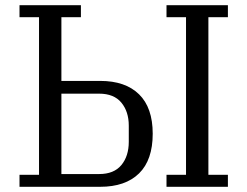

<svg xmlns="http://www.w3.org/2000/svg" viewBox="-20 -718 951 738"><path d="M55 -46H130V-652H55V-698H291V-652H216V-407H365Q462 -407 514.5 -355.5Q567 -304 567 -204Q567 -103 514.5 -51.5Q462 0 365 0H55ZM620 -46H695V-652H620V-698H856V-652H781V-46H856V0H620ZM361 -49Q418 -49 446.5 -83.5Q475 -118 475 -173V-235Q475 -289 446.5 -323.5Q418 -358 361 -358H216V-49Z"/></svg>

Font: IBM Plex Serif
Style: Regular
Weight: 400
Designer: Mike Abbink, Paul van der Laan, Pieter van Rosmalen
Foundry: Bold Monday
Version: Version 2.6